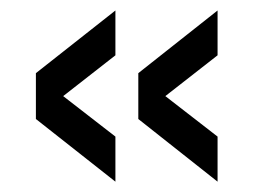

<svg xmlns="http://www.w3.org/2000/svg" viewBox="-20 -462 535 368"><path d="M245.1 -321.8 397 -441.9V-356L296.9 -277.8L397 -200.2V-113.8L245.1 -233.9ZM48.8 -321.8 201.2 -441.9V-356L101.1 -277.8L201.2 -200.2V-113.8L48.8 -233.9Z"/></svg>

Font: XB Khoramshahr
Style: Regular
Weight: 400
Designer: Behnam
Foundry: Irmug
Version: Version 8.005 2009